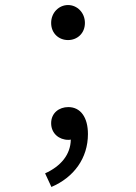

<svg xmlns="http://www.w3.org/2000/svg" viewBox="-20 -552 540 762"><path d="M250 -393C286 -393 317 -419 317 -461C317 -502 286 -532 250 -532C214 -532 183 -502 183 -461C183 -419 214 -393 250 -393ZM184 190C273 152 329 76 329 -20C329 -86 300 -127 251 -127C215 -127 183 -104 183 -63C183 -22 215 3 251 3C254 3 258 3 261 2C260 62 221 108 159 136Z"/></svg>

Font: Noto Sans Mono CJK SC Regular
Style: Regular
Weight: 400
Designer: Ryoko NISHIZUKA (kana & ideographs); Paul D. Hunt (Latin, Greek & Cyrillic); Wenlong ZHANG (bopomofo); Sandoll Communica
Foundry: Adobe Systems Incorporated
Version: Version 1.005;PS 1.005;hotconv 1.0.96;makeotf.lib2.5.65012